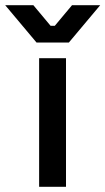

<svg xmlns="http://www.w3.org/2000/svg" viewBox="-74 -716 404 736"><path d="M76 0V-493H179V0ZM66 -553 -54 -696H54L120 -617H136L202 -696H310L190 -553Z"/></svg>

Font: Space Grotesk Medium
Style: Regular
Weight: 500
Designer: Florian Karsten
Foundry: Florian Karsten
Version: Version 2.000